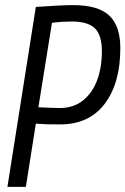

<svg xmlns="http://www.w3.org/2000/svg" viewBox="-20 -730 490 750"><path d="M9 0 120 -703Q220 -710 266 -710Q363 -710 406.5 -669.5Q450 -629 450 -542Q450 -405 389 -324.5Q328 -244 215 -244Q182 -244 163.5 -244.5Q145 -245 120 -247L81 0ZM183 -641 130 -311Q155 -310 174 -309Q193 -308 213 -308Q267 -308 304 -337.5Q341 -367 359.5 -417Q378 -467 378 -530Q378 -592 351 -619Q324 -646 260 -646Q243 -646 226 -645Q209 -644 183 -641Z"/></svg>

Font: Georama SemiCondensed
Style: Italic
Weight: 400
Width: 4
Italic angle: -9°
Designer: Jean-Baptiste Levee
Foundry: Production Type
Version: Version 1.000